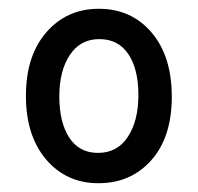

<svg xmlns="http://www.w3.org/2000/svg" viewBox="-20 -539 451 437"><path d="M204 -122Q131 -122 85 -176Q39 -230 39 -321Q39 -412 85.5 -465.5Q132 -519 205 -519Q279 -519 325 -465Q371 -411 371 -319Q371 -227 324.5 -174.5Q278 -122 204 -122ZM203 -191Q247 -191 271 -227.5Q295 -264 295 -323Q295 -382 272 -416Q249 -450 206 -450Q163 -450 139 -414Q115 -378 115 -319Q115 -261 137.5 -226Q160 -191 203 -191Z"/></svg>

Font: Noto Sans ExtraCondensed
Style: Regular
Weight: 400
Width: 2
Designer: Monotype Design Team
Foundry: Monotype Imaging Inc.
Version: Version 2.013; ttfautohint (v1.8.4.7-5d5b)